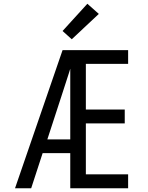

<svg xmlns="http://www.w3.org/2000/svg" viewBox="-20 -1002 790 1022"><path d="M60 0 313 -735H384Q366 -673 346.5 -612Q327 -551 307 -490L232 -260H354V-187H207L146 0ZM354 0V-735H662V-662H437V-419H644V-345H437V-74H662V0ZM362 -793 313 -837 445 -982 506 -928Z"/></svg>

Font: Iosevka Aile
Style: Regular
Weight: 400
Designer: Belleve Invis
Foundry: Belleve Invis
Version: Version 28.0.1; ttfautohint (v1.8.4)